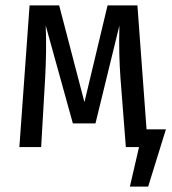

<svg xmlns="http://www.w3.org/2000/svg" viewBox="-20 -547 640 714"><path d="M525 -66 491 -527H380L294 -167L200 -527H90L52 0H133L148 -259C151 -315 153 -385 150 -452L251 -88H335L424 -452C422 -372 424 -314 428 -257L448 0H497L463 147H531L597 -66Z"/></svg>

Font: FiraMono Nerd Font
Style: Regular
Weight: 400
Designer: Carrois Corporate & Edenspiekermann AG
Foundry: Carrois Corporate GbR & Edenspiekermann AG
Version: Version 003.206;Nerd Fonts 3.3.0